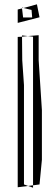

<svg xmlns="http://www.w3.org/2000/svg" viewBox="-20 -870 256 889"><path d="M133 -700V-12L163 -16L174 -130V-360L159 -591V-707L109 -703ZM62 -699V-3L110 -9L91 -16V-476L83 -591L82 -700ZM110 -9 133 -12V-1ZM82 -700V-706L109 -703ZM62 -826V-764L163 -790L151 -850L89 -833L126 -824V-825L129 -789H87L82 -831ZM82 -833V-835L89 -833H82Z"/></svg>

Font: Quebrada
Style: Regular
Weight: 400
Designer: deFharo
Foundry: deFharo
Version: Version 1.034 2012